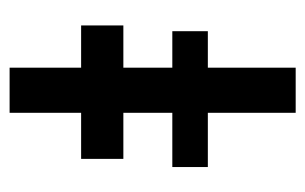

<svg xmlns="http://www.w3.org/2000/svg" viewBox="-138 -498 636 400"><g transform="rotate(90 180.0 -298.0)"><path d="M215 -339V-237H311V-149H215V0H121V-149H33V-237H121V-339H45V-413H121V-596H215V-413H328V-339Z"/></g></svg>

Font: Josefin Sans
Style: Regular
Weight: 400
Designer: Santiago Orozco
Foundry: Typemade
Version: Version 2.000